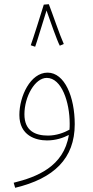

<svg xmlns="http://www.w3.org/2000/svg" viewBox="-20 -662 443 912"><path d="M188 -640C175 -597 136 -474 126 -447L147 -440C154 -458 183 -556 201 -612C218 -564 251 -469 264 -445L283 -453C264 -495 228 -601 212 -642ZM52 230C236 186 335 91 335 -72C335 -202 287 -317 206 -317C124 -317 72 -204 72 -116C72 -17 151 5 203 5C245 5 280 -7 307 -21C283 130 154 179 45 206ZM96 -119C96 -203 146 -292 202 -292C273 -292 311 -176 311 -75C311 -65 311 -55 310 -46C285 -32 248 -18 208 -18C148 -18 96 -40 96 -119Z"/></svg>

Font: Noto Sans Arabic UI Cn Th
Style: Regular
Weight: 100
Width: 3
Designer: Monotype Design Team, Nadine Chahine and Nizar Qandah
Foundry: Monotype Imaging Inc.
Version: Version 2.010